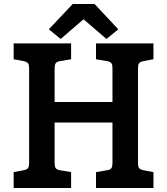

<svg xmlns="http://www.w3.org/2000/svg" viewBox="-20 -936 832 956"><path d="M667 -594C667 -619 671 -627 696 -632L744 -641V-720H458V-641L511 -632C536 -628 540 -619 540 -594V-428H252V-594C252 -619 256 -628 281 -632L334 -641V-720H48V-641L96 -632C121 -627 125 -619 125 -594V-126C125 -101 121 -93 96 -88L48 -79V0H334V-79L281 -88C256 -92 252 -101 252 -126V-326H540V-126C540 -101 536 -92 511 -88L458 -79V0H744V-79L696 -88C671 -93 667 -101 667 -126ZM342 -916 223 -790 282 -742 396 -840 510 -742 569 -790 451 -916Z"/></svg>

Font: Enriqueta
Style: Bold
Weight: 700
Designer: Viviana Monsalve, Gustavo Ibarra
Foundry: Viviana Monsalve, Gustavo Ibarra
Version: Version 1.002